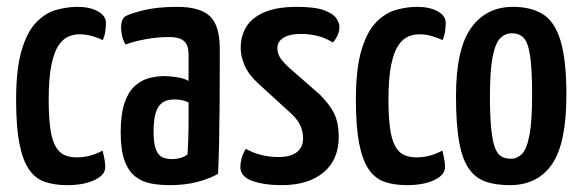

<svg xmlns="http://www.w3.org/2000/svg" viewBox="-20 -530 1696 560"><path d="M176 10Q139 10 111 0.5Q83 -9 64.5 -36Q46 -63 36.5 -111.5Q27 -160 27 -239Q27 -329 43 -383Q59 -437 85.5 -464.5Q112 -492 143.5 -501Q175 -510 206 -510Q242 -510 265.5 -497Q289 -484 289 -463Q289 -454 287.5 -441Q286 -428 280 -413Q268 -419 249.5 -424.5Q231 -430 212 -430Q196 -430 180 -423.5Q164 -417 151 -398Q138 -379 130 -341Q122 -303 122 -239Q122 -190 126.5 -157Q131 -124 141 -105Q151 -86 166.5 -78.5Q182 -71 204 -71Q226 -71 246 -77Q266 -83 279 -91Q283 -76 285 -64.5Q287 -53 287 -42Q287 -20 256 -5Q225 10 176 10Z M475 10Q447 10 421.5 5.5Q396 1 375.5 -14.5Q355 -30 343.5 -61Q332 -92 332 -143Q332 -195 342.5 -227.5Q353 -260 371.5 -277.5Q390 -295 412.5 -301.5Q435 -308 459 -308Q474 -308 495 -305Q516 -302 530 -294Q530 -294 530 -307Q530 -320 530 -338Q530 -356 530 -370Q530 -390 524 -401Q518 -412 505.5 -417Q493 -422 474 -422Q439 -422 404 -415.5Q369 -409 346 -400Q338 -414 335.5 -428Q333 -442 333 -452Q333 -460 336 -469Q339 -478 345 -482Q358 -490 398.5 -500Q439 -510 497 -510Q563 -510 592 -483Q621 -456 621 -388V-337Q621 -280 620.5 -221.5Q620 -163 619 -112Q618 -61 616 -23Q594 -10 558 0Q522 10 475 10ZM482 -66Q496 -66 508.5 -70Q521 -74 527 -80Q528 -95 529 -121Q530 -147 530 -176.5Q530 -206 530 -231Q521 -236 510 -238Q499 -240 490 -240Q477 -240 465.5 -236.5Q454 -233 445.5 -223Q437 -213 432.5 -194.5Q428 -176 428 -146Q428 -121 431.5 -105.5Q435 -90 442 -81Q449 -72 459.5 -69Q470 -66 482 -66Z M802 10Q750 10 715.5 -2.5Q681 -15 681 -43Q681 -54 684.5 -67.5Q688 -81 697 -96Q718 -84 742 -78Q766 -72 792 -72Q827 -72 845.5 -86Q864 -100 864 -127Q864 -144 857 -161.5Q850 -179 830 -198L736 -284Q705 -312 693.5 -339Q682 -366 682 -390Q682 -425 698.5 -452Q715 -479 751.5 -494.5Q788 -510 846 -510Q899 -510 925.5 -500Q952 -490 961 -476.5Q970 -463 970 -452Q970 -428 951 -406Q930 -419 907 -425Q884 -431 857 -431Q825 -431 807 -420Q789 -409 789 -389Q789 -377 795.5 -364.5Q802 -352 825 -331L912 -255Q944 -223 956 -196Q968 -169 968 -131Q968 -64 923.5 -27Q879 10 802 10Z M1167 10Q1130 10 1102 0.5Q1074 -9 1055.5 -36Q1037 -63 1027.5 -111.5Q1018 -160 1018 -239Q1018 -329 1034 -383Q1050 -437 1076.5 -464.5Q1103 -492 1134.5 -501Q1166 -510 1197 -510Q1233 -510 1256.5 -497Q1280 -484 1280 -463Q1280 -454 1278.5 -441Q1277 -428 1271 -413Q1259 -419 1240.5 -424.5Q1222 -430 1203 -430Q1187 -430 1171 -423.5Q1155 -417 1142 -398Q1129 -379 1121 -341Q1113 -303 1113 -239Q1113 -190 1117.5 -157Q1122 -124 1132 -105Q1142 -86 1157.5 -78.5Q1173 -71 1195 -71Q1217 -71 1237 -77Q1257 -83 1270 -91Q1274 -76 1276 -64.5Q1278 -53 1278 -42Q1278 -20 1247 -5Q1216 10 1167 10Z M1467 10Q1428 10 1398.5 0.5Q1369 -9 1349 -36Q1329 -63 1319.5 -114.5Q1310 -166 1310 -250Q1310 -387 1354 -448.5Q1398 -510 1476 -510Q1529 -510 1563.5 -488.5Q1598 -467 1615 -411Q1632 -355 1632 -253Q1632 -112 1590 -51Q1548 10 1467 10ZM1470 -67Q1488 -67 1502 -80.5Q1516 -94 1524 -134.5Q1532 -175 1532 -252Q1532 -329 1526 -368Q1520 -407 1507 -420Q1494 -433 1473 -433Q1454 -433 1439.5 -419Q1425 -405 1417 -365Q1409 -325 1409 -249Q1409 -189 1413 -152Q1417 -115 1424.5 -97Q1432 -79 1443.5 -73Q1455 -67 1470 -67Z"/></svg>

Font: Yanone Kaffeesatz ExtraLight Medium
Style: Regular
Weight: 500
Version: Version 2.003